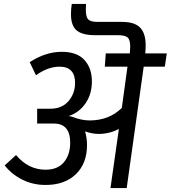

<svg xmlns="http://www.w3.org/2000/svg" viewBox="-20 -962 873 982"><path d="M823 -621H715L628 0H545L588 -302Q538 -277 485 -277Q452 -277 415 -290Q425 -257 425 -220Q425 -126 368 -71Q311 -16 213 -16Q148 -16 93.5 -43.5Q39 -71 4 -116L62 -169Q125 -94 213 -94Q275 -94 307 -132.5Q339 -171 339 -232Q339 -330 256 -330H170V-406H238Q297 -406 330.5 -445Q364 -484 364 -539Q364 -579 344 -600Q324 -621 285 -621Q225 -621 164 -577L132 -644Q213 -697 296 -697Q374 -697 412 -655Q450 -613 450 -546Q450 -481 417.5 -433.5Q385 -386 330 -368Q342 -368 351 -364Q355 -362 357 -362Q374 -355 396.5 -350.5Q419 -346 438 -346Q538 -346 603 -410L632 -621H516L521 -689H644Q646 -717 646 -723Q646 -759 632.5 -770.5Q619 -782 583 -782H467Q401 -782 372 -806.5Q343 -831 343 -889Q343 -915 347 -942H420Q419 -931 419 -912Q419 -875 431.5 -862.5Q444 -850 479 -850H604Q668 -850 696.5 -821Q725 -792 725 -730Q725 -711 723 -689H833Z"/></svg>

Font: FiraGO
Style: Italic
Weight: 400
Italic angle: -8°
Designer: bBox Type GmbH
Foundry: bBox Type GmbH
Version: Version 1.001